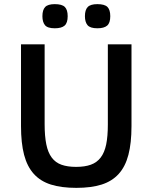

<svg xmlns="http://www.w3.org/2000/svg" viewBox="-20 -889 734 924"><path d="M612.8 -282.2Q612.8 -200.2 597.9 -143.6Q583 -86.9 551 -51.8Q519 -16.6 468.8 -0.7Q418.5 15.1 347.2 15.1Q275.9 15.1 225.3 -0.7Q174.8 -16.6 142.8 -52Q110.8 -87.4 95.9 -144Q81.1 -200.7 81.1 -282.2V-675.8H194.8V-292Q194.8 -233.4 202.9 -194.1Q210.9 -154.8 229 -130.6Q247.1 -106.4 275.9 -96.2Q304.7 -85.9 346.2 -85.9Q388.2 -85.9 417.2 -96.4Q446.3 -106.9 464.6 -130.9Q482.9 -154.8 491 -193.8Q499 -232.9 499 -290V-675.8H612.8ZM510.7 -811Q510.7 -778.8 495.8 -765.9Q481 -752.9 448.7 -752.9Q413.6 -752.9 401.1 -768.1Q388.7 -783.2 388.7 -811Q388.7 -841.3 402.1 -855.2Q415.5 -869.1 448.7 -869.1Q483.4 -869.1 497.1 -855.5Q510.7 -841.8 510.7 -811ZM305.7 -811Q305.7 -778.8 291 -765.9Q276.4 -752.9 243.7 -752.9Q208.5 -752.9 196.3 -768.1Q184.1 -783.2 184.1 -811Q184.1 -841.3 197.3 -855.2Q210.4 -869.1 243.7 -869.1Q278.3 -869.1 292 -855.5Q305.7 -841.8 305.7 -811Z"/></svg>

Font: Clear Sans Medium
Style: Regular
Weight: 500
Foundry: Intel Corporation
Version: Version 1.00